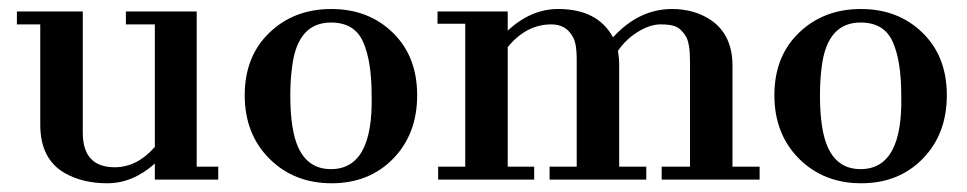

<svg xmlns="http://www.w3.org/2000/svg" viewBox="-20 -405 2180 433"><path d="M329.2 -36.1Q279.2 8.3 222.2 8.3Q165.3 8.3 125 -15.3Q70.8 -47.2 70.8 -123.6V-350H18.1V-379.2H166.7V-105.6Q166.7 -27.8 238.9 -27.8Q288.9 -27.8 329.2 -73.6V-350H263.9V-379.2H423.6V-29.2H472.2V0H329.2Z M531.9 -190.3Q531.9 -277.8 587.5 -331.2Q643.1 -384.7 727.1 -384.7Q811.1 -384.7 866 -331.2Q920.8 -277.8 920.8 -190.3Q920.8 -102.8 866.7 -47.2Q812.5 8.3 727.8 8.3Q643.1 8.3 587.5 -47.2Q531.9 -102.8 531.9 -190.3ZM726.4 -23.6Q822.2 -23.6 818.1 -190.3Q818.1 -268.1 798.6 -311.1Q779.2 -354.2 726.4 -354.2Q651.4 -354.2 638.9 -255.6Q634.7 -225 634.7 -190.3Q634.7 -111.1 652.8 -72.2Q675 -23.6 726.4 -23.6Z M1238.9 -384.7Q1327.8 -384.7 1362.5 -320.8Q1420.8 -384.7 1495.8 -384.7Q1545.8 -384.7 1583.3 -359.7Q1631.9 -326.4 1631.9 -256.9V-29.2H1693.1V0H1472.2V-29.2H1536.1V-266.7Q1536.1 -308.3 1526.4 -323.6Q1516.7 -338.9 1505.6 -344.4Q1494.4 -350 1470.1 -350Q1445.8 -350 1418.8 -333.3Q1391.7 -316.7 1373.6 -290.3Q1376.4 -273.6 1376.4 -261.1V-29.2H1437.5V0H1219.4V-29.2H1280.6V-270.8Q1280.6 -309.7 1270.8 -323.6Q1255.6 -350 1223.6 -350Q1166.7 -350 1125 -298.6V-29.2H1184.7V0H968.1V-29.2H1029.2V-351.4H966.7V-379.2H1125V-336.1Q1177.8 -384.7 1238.9 -384.7Z M1726.4 -190.3Q1726.4 -277.8 1781.9 -331.2Q1837.5 -384.7 1921.5 -384.7Q2005.6 -384.7 2060.4 -331.2Q2115.3 -277.8 2115.3 -190.3Q2115.3 -102.8 2061.1 -47.2Q2006.9 8.3 1922.2 8.3Q1837.5 8.3 1781.9 -47.2Q1726.4 -102.8 1726.4 -190.3ZM1920.8 -23.6Q2016.7 -23.6 2012.5 -190.3Q2012.5 -268.1 1993.1 -311.1Q1973.6 -354.2 1920.8 -354.2Q1845.8 -354.2 1833.3 -255.6Q1829.2 -225 1829.2 -190.3Q1829.2 -111.1 1847.2 -72.2Q1869.4 -23.6 1920.8 -23.6Z"/></svg>

Font: Sree Krushnadevaraya
Style: Regular
Weight: 400
Designer: Purushoth Kumar Guthula
Foundry: Andhrapradesh Society for Knowledge Networks
Version: Version 1.0.5; ttfautohint (v1.2.42-39fb)